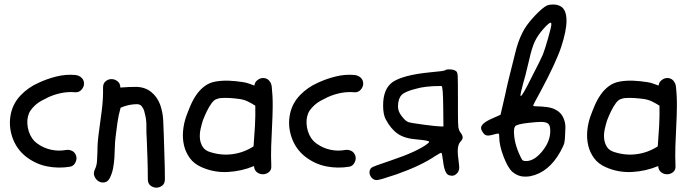

<svg xmlns="http://www.w3.org/2000/svg" viewBox="-20 -781 3126 867"><path d="M324.2 -76.2Q328.1 -62.5 320.3 -46.9Q312.5 -31.2 296.9 -28.3Q244.1 -19.5 192.4 -29.8Q140.6 -40 96.7 -74.2Q53.7 -108.4 35.6 -161.6Q17.6 -214.8 29.3 -268.6Q40 -316.4 74.2 -351.6Q108.4 -386.7 152.3 -406.2Q191.4 -424.8 234.4 -435.5Q277.3 -446.3 320.3 -442.4Q336.9 -440.4 348.1 -430.2Q359.4 -419.9 359.4 -403.3Q359.4 -388.7 348.1 -376Q336.9 -363.3 320.3 -364.3Q289.1 -367.2 258.8 -361.3Q228.5 -355.5 200.2 -342.8Q183.6 -335 167.5 -326.2Q151.4 -317.4 139.6 -306.6Q127 -294.9 118.7 -283.2Q110.4 -271.5 106.4 -255.9Q102.5 -240.2 103.5 -222.7Q104.5 -205.1 109.9 -188Q115.2 -170.9 125 -156.7Q134.8 -142.6 148.4 -132.8Q176.8 -112.3 210.4 -105Q244.1 -97.7 276.4 -103.5Q292 -106.4 305.7 -99.6Q319.3 -92.8 324.2 -76.2Z M419.9 -93.8Q419.9 -135.7 425.8 -178.7Q432.6 -230.5 439.5 -281.7Q446.3 -333 445.3 -385.7Q445.3 -404.3 457 -414.1Q468.8 -423.8 483.4 -423.8Q498 -423.8 510.7 -414.1Q523.4 -404.3 523.4 -385.7Q561.5 -388.7 595.7 -388.7Q634.8 -387.7 662.1 -366.2Q689.5 -344.7 703.1 -308.6Q714.8 -275.4 716.8 -240.2Q718.8 -205.1 719.7 -169.9Q720.7 -120.1 722.7 -70.8Q724.6 -21.5 724.6 28.3Q724.6 47.9 712.4 57.1Q700.2 66.4 686 66.4Q671.9 66.4 659.7 57.1Q647.5 47.9 647.5 28.3Q647.5 -18.6 646 -63.5Q644.5 -108.4 642.6 -155.3Q640.6 -180.7 641.1 -207.5Q641.6 -234.4 636.7 -256.8Q633.8 -270.5 630.9 -280.8Q627.9 -291 620.1 -300.8Q618.2 -304.7 611.8 -307.6Q605.5 -310.5 600.6 -310.5Q585.9 -310.5 573.2 -308.6Q560.5 -306.6 546.9 -302.7Q541 -300.8 535.2 -298.8Q529.3 -296.9 524.4 -293.9Q514.6 -258.8 510.3 -227.1Q505.9 -195.3 502 -163.1Q499 -139.6 498.5 -115.7Q498 -91.8 496.6 -68.4Q495.1 -44.9 490.7 -21.5Q486.3 2 475.6 23.4Q466.8 40 452.1 42.5Q437.5 44.9 425.3 37.6Q413.1 30.3 406.7 15.6Q400.4 1 408.2 -15.6Q417 -33.2 418 -53.7Q418.9 -74.2 419.9 -93.8Z M889.6 -26.4Q856.4 -41 837.4 -66.9Q818.4 -92.8 811 -124Q803.7 -155.3 806.6 -189Q809.6 -222.7 820.3 -253.9Q829.1 -278.3 840.3 -304.7Q851.6 -331.1 867.2 -353.5Q882.8 -376 904.3 -392.1Q925.8 -408.2 955.1 -413.1Q985.4 -418 1016.1 -416.5Q1046.9 -415 1077.1 -410.2Q1090.8 -408.2 1103.5 -403.8Q1116.2 -399.4 1128.9 -394.5Q1129.9 -409.2 1142.1 -418.9Q1154.3 -428.7 1168 -428.7Q1184.6 -428.7 1194.8 -417.5Q1205.1 -406.2 1207 -390.6Q1211.9 -345.7 1211.4 -300.8Q1210.9 -255.9 1208.5 -210.9Q1206.1 -166 1204.6 -121.1Q1203.1 -76.2 1205.1 -31.2Q1206.1 -12.7 1193.8 -3.4Q1181.6 5.9 1167 5.9Q1152.3 5.9 1140.1 -3.4Q1127.9 -12.7 1127 -31.2Q1071.3 -7.8 1008.8 -4.4Q946.3 -1 889.6 -26.4ZM896.5 -238.3Q890.6 -220.7 885.7 -198.2Q880.9 -175.8 882.8 -155.3Q884.8 -134.8 895.5 -117.7Q906.2 -100.6 930.7 -93.8Q980.5 -78.1 1030.8 -85Q1081.1 -91.8 1125 -120.1Q1128.9 -168 1131.3 -212.9Q1133.8 -257.8 1132.8 -303.7Q1116.2 -314.5 1099.1 -322.8Q1082 -331.1 1061.5 -334Q1041 -336.9 1018.1 -338.4Q995.1 -339.8 973.6 -337.9Q971.7 -337.9 963.4 -335.4Q955.1 -333 954.1 -332Q944.3 -327.1 936.5 -316.4Q923.8 -298.8 914.1 -278.8Q904.3 -258.8 896.5 -238.3Z M1585 -76.2Q1588.9 -62.5 1581.1 -46.9Q1573.2 -31.2 1557.6 -28.3Q1504.9 -19.5 1453.1 -29.8Q1401.4 -40 1357.4 -74.2Q1314.5 -108.4 1296.4 -161.6Q1278.3 -214.8 1290 -268.6Q1300.8 -316.4 1335 -351.6Q1369.1 -386.7 1413.1 -406.2Q1452.1 -424.8 1495.1 -435.5Q1538.1 -446.3 1581.1 -442.4Q1597.7 -440.4 1608.9 -430.2Q1620.1 -419.9 1620.1 -403.3Q1620.1 -388.7 1608.9 -376Q1597.7 -363.3 1581.1 -364.3Q1549.8 -367.2 1519.5 -361.3Q1489.3 -355.5 1460.9 -342.8Q1444.3 -335 1428.2 -326.2Q1412.1 -317.4 1400.4 -306.6Q1387.7 -294.9 1379.4 -283.2Q1371.1 -271.5 1367.2 -255.9Q1363.3 -240.2 1364.3 -222.7Q1365.2 -205.1 1370.6 -188Q1376 -170.9 1385.7 -156.7Q1395.5 -142.6 1409.2 -132.8Q1437.5 -112.3 1471.2 -105Q1504.9 -97.7 1537.1 -103.5Q1552.7 -106.4 1566.4 -99.6Q1580.1 -92.8 1585 -76.2Z M1981.4 -300.8Q1980.5 -392.6 1973.6 -392.6H1969.7Q1898.4 -392.6 1857.4 -379.9Q1809.6 -368.2 1793.9 -352.5Q1778.3 -336.9 1777.3 -303.7V-297.9Q1777.3 -278.3 1793 -257.8Q1810.5 -234.4 1824.2 -229.5Q1835.9 -225.6 1895 -217.8Q1954.1 -210 1971.7 -210H1982.4ZM2006.8 -467.8Q2029.3 -467.8 2039.1 -460Q2045.9 -456.1 2046.9 -437Q2047.9 -418 2047.9 -325.2V-272.5Q2047.9 -218.8 2049.8 -206.1Q2051.8 -193.4 2058.6 -183.6Q2069.3 -169.9 2069.3 -160.6Q2069.3 -151.4 2059.6 -141.6Q2046.9 -128.9 2046.9 -98.6Q2046.9 -82 2050.8 -54.7Q2053.7 -31.2 2053.7 -23.4Q2053.7 -12.7 2046.9 -2Q2035.2 12.7 2021.5 12.7Q2017.6 12.7 2008.8 10.7Q1987.3 5.9 1980.5 -55.7Q1975.6 -88.9 1973.6 -90.8Q1970.7 -92.8 1946.3 -77.1Q1879.9 -32.2 1771.5 5.9Q1694.3 32.2 1681.6 32.2Q1667 32.2 1657.7 21Q1648.4 9.8 1648.4 -2.9Q1648.4 -14.6 1657.2 -23.4Q1663.1 -29.3 1743.2 -55.7Q1865.2 -96.7 1910.2 -131.8Q1918 -137.7 1918 -140.6Q1918 -146.5 1862.3 -151.4Q1807.6 -155.3 1776.4 -176.8Q1745.1 -198.2 1721.7 -242.2Q1710 -264.6 1710 -304.7Q1710 -380.9 1753.9 -411.1Q1801.8 -442.4 1918.9 -454.1Q1987.3 -460 1990.7 -463.9Q1994.1 -467.8 2006.8 -467.8Z M2422.9 -230.5Q2405.3 -230.5 2370.1 -226.6Q2312.5 -220.7 2305.7 -210Q2300.8 -201.2 2300.8 -188.5Q2300.8 -135.7 2328.1 -78.1Q2335.9 -60.5 2340.3 -57.1Q2344.7 -53.7 2355.5 -53.7Q2392.6 -53.7 2428.7 -98.1Q2464.8 -142.6 2464.8 -189.5Q2464.8 -215.8 2454.6 -223.1Q2444.3 -230.5 2422.9 -230.5ZM2469.7 -670.9Q2469.7 -678.7 2466.8 -678.7Q2459 -678.7 2434.6 -651.4Q2409.2 -623 2395.5 -594.7Q2381.8 -566.4 2369.1 -508.8Q2350.6 -429.7 2341.8 -402.3Q2330.1 -358.4 2330.1 -350.6Q2330.1 -347.7 2332 -347.7Q2338.9 -347.7 2379.9 -430.7Q2422.9 -513.7 2431.6 -535.2Q2440.4 -557.6 2455.1 -608.9Q2469.7 -660.2 2469.7 -670.9ZM2451.2 -756.8Q2461.9 -760.7 2476.6 -760.7Q2496.1 -760.7 2508.8 -753.9Q2538.1 -740.2 2538.1 -687.5Q2538.1 -642.6 2514.6 -570.3Q2491.2 -499 2419.9 -366.2Q2387.7 -308.6 2387.7 -303.7Q2387.7 -300.8 2405.8 -300.8Q2423.8 -300.8 2450.2 -297.4Q2476.6 -293.9 2493.2 -283.2Q2513.7 -271.5 2523.4 -250Q2533.2 -229.5 2533.2 -207Q2533.2 -203.1 2532.7 -194.8Q2532.2 -186.5 2532.2 -180.7Q2531.2 -147.5 2528.3 -135.7Q2525.4 -124 2510.7 -96.7Q2458 -2 2375 14.6Q2365.2 16.6 2349.6 16.6Q2320.3 16.6 2294.9 -3.9Q2273.4 -22.5 2253.9 -73.7Q2234.4 -125 2234.4 -161.1Q2234.4 -174.8 2232.4 -176.8Q2230.5 -178.7 2221.7 -176.8Q2195.3 -168.9 2183.6 -168.9Q2169.9 -168.9 2162.1 -180.7Q2152.3 -194.3 2152.3 -203.1Q2152.3 -224.6 2205.1 -247.1L2240.2 -262.7L2261.7 -355.5Q2269.5 -396.5 2305.7 -538.1Q2318.4 -592.8 2337.9 -630.9Q2353.5 -665 2391.6 -706.1Q2429.7 -747.1 2451.2 -756.8Z M2714.8 -26.4Q2681.6 -41 2662.6 -66.9Q2643.6 -92.8 2636.2 -124Q2628.9 -155.3 2631.8 -189Q2634.8 -222.7 2645.5 -253.9Q2654.3 -278.3 2665.5 -304.7Q2676.8 -331.1 2692.4 -353.5Q2708 -376 2729.5 -392.1Q2751 -408.2 2780.3 -413.1Q2810.5 -418 2841.3 -416.5Q2872.1 -415 2902.3 -410.2Q2916 -408.2 2928.7 -403.8Q2941.4 -399.4 2954.1 -394.5Q2955.1 -409.2 2967.3 -418.9Q2979.5 -428.7 2993.2 -428.7Q3009.8 -428.7 3020 -417.5Q3030.3 -406.2 3032.2 -390.6Q3037.1 -345.7 3036.6 -300.8Q3036.1 -255.9 3033.7 -210.9Q3031.2 -166 3029.8 -121.1Q3028.3 -76.2 3030.3 -31.2Q3031.2 -12.7 3019 -3.4Q3006.8 5.9 2992.2 5.9Q2977.5 5.9 2965.3 -3.4Q2953.1 -12.7 2952.1 -31.2Q2896.5 -7.8 2834 -4.4Q2771.5 -1 2714.8 -26.4ZM2721.7 -238.3Q2715.8 -220.7 2710.9 -198.2Q2706.1 -175.8 2708 -155.3Q2710 -134.8 2720.7 -117.7Q2731.4 -100.6 2755.9 -93.8Q2805.7 -78.1 2856 -85Q2906.2 -91.8 2950.2 -120.1Q2954.1 -168 2956.5 -212.9Q2959 -257.8 2958 -303.7Q2941.4 -314.5 2924.3 -322.8Q2907.2 -331.1 2886.7 -334Q2866.2 -336.9 2843.3 -338.4Q2820.3 -339.8 2798.8 -337.9Q2796.9 -337.9 2788.6 -335.4Q2780.3 -333 2779.3 -332Q2769.5 -327.1 2761.7 -316.4Q2749 -298.8 2739.3 -278.8Q2729.5 -258.8 2721.7 -238.3Z"/></svg>

Font: Schoolbell
Style: Regular
Weight: 400
Designer: Font Diner, Inc
Foundry: Font Diner, Inc
Version: Version 1.001